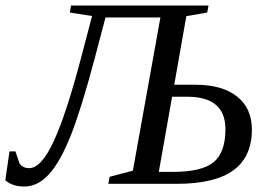

<svg xmlns="http://www.w3.org/2000/svg" viewBox="-46 -675 994 705"><path d="M593.8 -363.8H672.4Q770 -363.8 824.5 -320.6Q878.9 -277.3 878.9 -199.7Q878.9 -99.1 810.8 -49.6Q742.7 0 603 0H351.6L356.4 -25.9L441.9 -48.3L543 -610.8H341.3L301.3 -459Q251.5 -271.5 213.4 -176.3Q175.3 -81.1 134.3 -35.6Q93.3 9.8 43.5 9.8Q-1.5 9.8 -26.4 -13.2L-11.2 -119.1H10.7L25.4 -75.7Q36.6 -57.6 61 -57.6Q105.5 -57.6 151.4 -156.7Q197.3 -255.9 252.4 -465.3L292 -616.2L210.4 -628.9L214.8 -654.8H719.7L714.8 -628.9L638.2 -615.7ZM585.9 -319.8 537.1 -43.9H589.8Q695.3 -43.9 738.5 -79.6Q781.7 -115.2 781.7 -200.7Q781.7 -319.8 641.6 -319.8Z"/></svg>

Font: Tinos
Style: Italic
Weight: 400
Italic angle: -16.333°
Designer: Steve Matteson
Foundry: Monotype Imaging Inc.
Version: Version 1.32